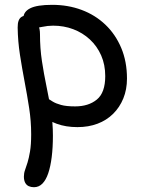

<svg xmlns="http://www.w3.org/2000/svg" viewBox="-20 -521 602 802"><path d="M303.6 10Q255.4 10 217.2 -3.9Q179 -17.8 156.5 -39.6Q134 -61.4 134 -85.8Q134 -98.4 140.2 -107.2Q146.4 -116 159.6 -116Q170.2 -116 179.2 -110Q188.2 -104 200.9 -96.3Q213.6 -88.6 235.3 -82.6Q257 -76.6 293.8 -76.6Q349.8 -76.6 384.7 -105.3Q419.6 -134 419.6 -203Q419.6 -250.8 402.6 -289.5Q385.6 -328.2 355.4 -356.2Q325.2 -384.2 285.9 -399Q246.6 -413.8 202 -413.8Q179.2 -413.8 157 -408.9Q134.8 -404 118.8 -404Q107.2 -404 97.6 -409.6Q88 -415.2 82.8 -424.9Q77.6 -434.6 77.6 -445Q77.6 -471.8 106 -486.3Q134.4 -500.8 197.8 -500.8Q264 -500.8 320.7 -479.7Q377.4 -458.6 419.9 -418.2Q462.4 -377.8 486.4 -320.8Q510.4 -263.8 510.4 -192.8Q510.4 -147.2 495.1 -109.8Q479.8 -72.4 452.4 -45.4Q425 -18.4 387.2 -4.2Q349.4 10 303.6 10ZM121.8 261Q109.6 261 100 256.6Q90.4 252.2 85.1 242.1Q79.8 232 79.8 216.6Q79.8 202.2 84.6 189.1Q89.4 176 95 157.9Q100.6 139.8 105.4 111.8Q110.2 83.8 110.2 39.6Q110.2 -15 101.8 -69.5Q93.4 -124 82.8 -179.6Q72.2 -235.2 63.4 -291.8Q54.6 -348.4 53.8 -406Q53.6 -423.4 57.7 -434.4Q61.8 -445.4 70.4 -450.7Q79 -456 91.2 -456Q107.4 -456 119.8 -445.3Q132.2 -434.6 139.6 -417.4Q147 -400.2 147 -378.8Q147 -319.4 155.2 -265.6Q163.4 -211.8 174 -161Q184.6 -110.2 192.8 -59.3Q201 -8.4 201 46Q201 95 196 134.9Q191 174.8 181.5 202.8Q172 230.8 157.2 245.9Q142.4 261 121.8 261Z"/></svg>

Font: Shantell Sans Light
Style: Regular
Weight: 300
Designer: Stephen Nixon, Anya Danilova, Shantell Martin
Foundry: Arrow Type
Version: Version 1.011;[c5ecc13dd]